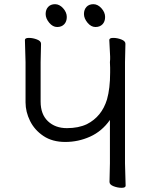

<svg xmlns="http://www.w3.org/2000/svg" viewBox="-20 -889 719 917"><path d="M482 -808Q482 -786 469.5 -773Q457 -760 436 -760Q415 -760 398 -780.5Q381 -801 381 -822Q381 -843 393 -856Q405 -869 426 -869Q447 -869 464.5 -849.5Q482 -830 482 -808ZM299 -808Q299 -786 286.5 -773Q274 -760 253 -760Q232 -760 215 -780.5Q198 -801 198 -822Q198 -843 210 -856Q222 -869 243 -869Q264 -869 281.5 -849.5Q299 -830 299 -808ZM503 -20 505 -109V-316Q467 -262 410.5 -236.5Q354 -211 292 -211Q230 -211 187.5 -239.5Q145 -268 123.5 -311.5Q102 -355 102 -400V-592L99 -698Q99 -708 118 -708Q137 -708 156.5 -700.5Q176 -693 176 -680L174 -592V-404Q174 -343 209 -310Q244 -277 299.5 -277Q355 -277 395 -296Q466 -332 491 -414Q506 -467 506 -542V-566Q506 -579 505 -592Q506 -599 506 -606V-619L502 -698Q502 -708 521 -708Q540 -708 559.5 -700.5Q579 -693 579 -680L577 -592V-109L580 -2Q580 8 561 8Q542 8 522.5 0.5Q503 -7 503 -20Z"/></svg>

Font: Moon Stars Kai T
Style: Regular
Weight: 400
Designer: GuiWonder
Version: Version 1.101